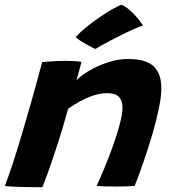

<svg xmlns="http://www.w3.org/2000/svg" viewBox="-26 -777 711 804"><path d="M151.5 6.8Q136.1 6.9 114.1 6.8Q92.1 6.6 69.6 6.2Q51.4 5.5 27.4 4.4Q3.5 3.2 -5.8 2.4Q10 -39.2 27.4 -92.2Q44.9 -145.2 64.1 -209.8Q83.4 -274.4 105.1 -351Q126.8 -427.6 150.4 -516.5Q170.1 -519 196.8 -520.6Q223.4 -522.1 249.6 -522.1Q268.2 -522.1 285.4 -521.2Q302.6 -520.2 315 -518.1Q314.1 -513.6 310.4 -499.3Q306.8 -485 302.2 -468.6Q297.6 -452.1 293.8 -440.4Q311.2 -459.2 346.3 -480.2Q381.4 -501.1 424.6 -515.6Q467.8 -530 509 -530Q585.1 -530 617.4 -499.3Q649.6 -468.6 649.6 -407.8Q649.6 -372.6 639.2 -322.6Q628.9 -272.6 612.2 -215.7Q595.6 -158.8 576.1 -102.4Q556.6 -46 538.1 1.5Q527.4 2.5 505.8 3.3Q484.2 4.1 460.1 4.1Q434.5 4.1 411.8 3.4Q389 2.6 378.5 1.5Q393.1 -29.6 411.6 -74.2Q430 -118.8 447.2 -166.8Q464.5 -214.8 475.6 -257.2Q486.8 -299.8 486.8 -326.5Q486.8 -355 472.3 -370.9Q457.9 -386.8 422.9 -386.8Q393.4 -386.8 363.1 -376.4Q332.8 -366.1 305.9 -351Q279 -335.9 259.1 -321.1Q237.4 -242.1 216.8 -178.4Q196.1 -114.6 179.5 -67.9Q162.9 -21.2 151.5 6.8ZM483.6 -757.2Q507.4 -745 525.8 -726.9Q544.2 -708.9 556.6 -692.9Q568.9 -677 572.9 -670.5Q554.1 -663.8 530.8 -653.4Q507.4 -643.1 483.1 -631Q458.8 -618.9 436.7 -607.3Q414.6 -595.8 397.9 -586.3Q381.1 -576.9 373.4 -571.9Q369.4 -573.6 357.9 -579.5Q346.5 -585.4 333 -593Q319.5 -600.6 307.8 -608.3Q296.1 -616 291.5 -621.1Q305 -638.2 330.8 -659.6Q356.6 -681 386.3 -701.7Q416 -722.4 442.5 -737.6Q469 -752.8 483.6 -757.2Z"/></svg>

Font: Grandstander Thin
Style: Italic
Weight: 100
Italic angle: -15°
Designer: Tyler Finck
Foundry: Etcetera Type Co
Version: Version 1.200